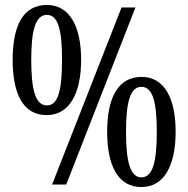

<svg xmlns="http://www.w3.org/2000/svg" viewBox="-20 -744 759 774"><path d="M168 -280C261 -280 307 -369 307 -503C307 -637 261 -724 169 -724C71 -724 31 -637 31 -503C31 -369 71 -280 168 -280ZM190 0H247L526 -714H470ZM169 -319C122 -319 106 -385 106 -503C106 -619 122 -684 169 -684C216 -684 230 -619 230 -503C230 -385 216 -319 169 -319ZM550 10C643 10 688 -79 688 -213C688 -347 643 -434 551 -434C454 -434 412 -347 412 -213C412 -79 454 10 550 10ZM550 -29C504 -29 488 -95 488 -213C488 -329 504 -394 550 -394C597 -394 612 -329 612 -213C612 -95 597 -29 550 -29Z"/></svg>

Font: Noto Serif Khmer ExtraCondensed Medium
Style: Regular
Weight: 500
Width: 2
Designer: Danh Hong and the Monotype Design Team
Foundry: Monotype Imaging Inc.
Version: Version 2.004